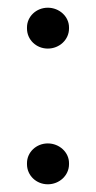

<svg xmlns="http://www.w3.org/2000/svg" viewBox="-20 -470 249 498"><path d="M104 -344C134 -344 159 -367 159 -396V-399C159 -427 134 -450 104 -450C74 -450 50 -427 50 -399V-396C50 -367 74 -344 104 -344ZM104 8C134 8 159 -15 159 -44V-47C159 -75 134 -98 104 -98C74 -98 50 -75 50 -47V-44C50 -15 74 8 104 8Z"/></svg>

Font: Fixel Text Regular
Style: Regular
Weight: 400
Width: 4
Designer: AlfaBravo + MacPaw
Foundry: Kyrylo Tkachov, Marchela Mozhyna, Serhii Makarenko, Maria Weinstein, Zakhar Kryvoshyya
Version: Version 1.211